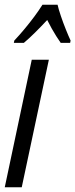

<svg xmlns="http://www.w3.org/2000/svg" viewBox="-20 -786 316 806"><path d="M0 0 113.3 -535.2H185.1L71.3 0ZM38.1 -606 40 -615.7Q63 -640.1 84.2 -665.8Q105.5 -691.4 124.5 -717Q143.6 -742.7 158.2 -766.1H221.7Q225.6 -748 235.4 -719.2Q245.1 -690.4 256.6 -661.9Q268.1 -633.3 276.4 -615.7L274.4 -606H234.9Q226.1 -618.7 216.3 -634Q206.5 -649.4 197 -666.5Q187.5 -683.6 178.2 -702.1Q151.9 -673.8 127 -649.2Q102.1 -624.5 80.1 -606Z"/></svg>

Font: Open Sans Condensed
Style: Italic
Weight: 400
Width: 3
Italic angle: -12°
Designer: Monotype Design Team
Foundry: Monotype Imaging Inc.
Version: Version 3.000